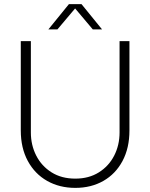

<svg xmlns="http://www.w3.org/2000/svg" viewBox="-20 -900 730 933"><path d="M346 13Q269 13 209 -21Q149 -55 115 -118Q81 -181 81 -266V-700H130V-256Q130 -195 156 -144Q182 -93 230.5 -62.5Q279 -32 346 -32Q412 -32 460.5 -62.5Q509 -93 535 -144Q561 -195 561 -256V-700H609V-266Q609 -181 575.5 -118Q542 -55 482.5 -21Q423 13 346 13ZM215 -757 315 -880H376L476 -757H431L345 -859L259 -757Z"/></svg>

Font: MuseoModerno Thin ExtraLight
Style: Regular
Weight: 250
Version: Version 1.002